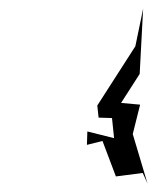

<svg xmlns="http://www.w3.org/2000/svg" viewBox="-20 -1067 361 444"><path d="M181 -732 217 -741 248 -659 310 -667 321 -643 287 -757 304 -825 260 -829 303 -896 311 -1047 293 -960 205 -823 208 -795 239 -794 248 -707 251 -743 246 -747 182 -763Z"/></svg>

Font: Hussar Lance
Style: ExBdObl
Weight: 700
Foundry: Cannot Into Space Fonts, PlusOne Fonts
Version: Version 2.270